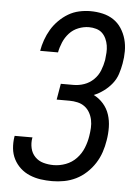

<svg xmlns="http://www.w3.org/2000/svg" viewBox="-53 -785 607 835"><g transform="rotate(5 250.0 -367.5)"><path d="M206 8Q180 8 155.5 4.5Q131 1 108 -8.5Q85 -18 67 -34.5Q49 -51 38 -72.5Q27 -94 24.5 -119Q22 -144 26 -170L27 -174H105L104 -172Q100 -149 105 -127Q110 -105 125 -89.5Q140 -74 161.5 -68Q183 -62 206 -62Q233 -62 259.5 -72Q286 -82 305.5 -102.5Q325 -123 335.5 -149Q346 -175 350 -201Q353 -219 354 -237Q355 -255 351.5 -272Q348 -289 339.5 -304Q331 -319 317.5 -329Q304 -339 286.5 -343Q269 -347 251 -347H195L207 -417H263Q286 -417 309 -425Q332 -433 350 -450.5Q368 -468 377 -491Q386 -514 390 -537Q392 -553 393 -569Q394 -585 391.5 -600.5Q389 -616 382.5 -630Q376 -644 365.5 -654Q355 -664 339.5 -668.5Q324 -673 308 -673Q285 -673 262 -664Q239 -655 222.5 -637Q206 -619 196.5 -596.5Q187 -574 183 -552H105Q109 -576 117.5 -600Q126 -624 139 -646Q152 -668 171 -687Q190 -706 212 -719Q234 -732 259 -737.5Q284 -743 308 -743Q336 -743 362 -737Q388 -731 409 -717Q430 -703 444 -681.5Q458 -660 465 -635Q472 -610 472 -582.5Q472 -555 467 -528Q463 -505 455.5 -482Q448 -459 432.5 -439.5Q417 -420 396.5 -405Q376 -390 354 -381Q378 -369 396 -348.5Q414 -328 422.5 -302Q431 -276 431.5 -247Q432 -218 427 -189Q423 -163 414.5 -137.5Q406 -112 391 -88.5Q376 -65 355 -45.5Q334 -26 309.5 -14Q285 -2 258.5 3Q232 8 206 8Z"/></g></svg>

Font: Iosevka Algr
Style: Italic
Weight: 400
Italic angle: -9°
Monospace: yes
Designer: Belleve Invis
Foundry: Belleve Invis
Version: Version 26.0.2; ttfautohint (v1.8.3)